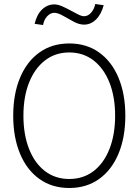

<svg xmlns="http://www.w3.org/2000/svg" viewBox="-20 -927 690 959"><path d="M326 12Q240 12 177 -33Q114 -78 80 -159.5Q46 -241 46 -349Q46 -457 80 -538.5Q114 -620 177 -665Q240 -710 326 -710Q412 -710 475 -665Q538 -620 572 -538.5Q606 -457 606 -349Q606 -241 572 -159.5Q538 -78 475 -33Q412 12 326 12ZM326 -33Q396 -33 447.5 -72.5Q499 -112 527 -183.5Q555 -255 555 -349Q555 -443 527 -514Q499 -585 447.5 -625Q396 -665 326 -665Q256 -665 204.5 -625Q153 -585 125 -514Q97 -443 97 -349Q97 -255 125 -183.5Q153 -112 204.5 -72.5Q256 -33 326 -33ZM195 -802 153 -808Q164 -855 190.5 -880Q217 -905 251 -905Q269 -905 289.5 -896Q310 -887 331 -875.5Q352 -864 370 -855Q388 -846 400 -846Q419 -846 434.5 -863Q450 -880 456 -907L498 -901Q485 -854 459 -829Q433 -804 400 -804Q375 -804 347.5 -819Q320 -834 294.5 -848.5Q269 -863 251 -863Q232 -863 216 -846Q200 -829 195 -802Z"/></svg>

Font: Azeret Mono Thin
Style: Regular
Weight: 100
Designer: Martin Vácha
Foundry: Displaay
Version: Version 1.002